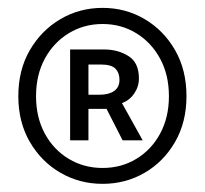

<svg xmlns="http://www.w3.org/2000/svg" viewBox="-20 -817 513 480"><path d="M236.5 -357.4Q179 -357.4 131.3 -385Q83.5 -412.6 54.7 -462Q25.8 -511.5 25.8 -576.6Q25.8 -642.2 54.7 -691.8Q83.5 -741.3 131.3 -769.3Q179 -797.3 236.5 -797.3Q294 -797.3 341.5 -769.3Q389.1 -741.3 417.6 -691.8Q446.2 -642.2 446.2 -576.6Q446.2 -511.5 417.6 -462Q389.1 -412.6 341.5 -385Q294 -357.4 236.5 -357.4ZM236.5 -397.1Q283.3 -397.1 320.9 -419.9Q358.5 -442.6 380.4 -483.1Q402.3 -523.6 402.3 -576.6Q402.3 -629.6 380.4 -670.2Q358.5 -710.7 320.9 -733.8Q283.3 -757 236.5 -757Q189.7 -757 151.8 -733.8Q113.9 -710.7 92 -670.2Q70.1 -629.6 70.1 -576.6Q70.1 -523.6 92 -483.1Q113.9 -442.6 151.8 -419.9Q189.7 -397.1 236.5 -397.1ZM155.3 -466.2V-693.3H240.4Q274.9 -693.3 301.1 -676.9Q327.3 -660.6 327.3 -620.7Q327.3 -600.5 315.5 -583.2Q303.6 -565.9 284.9 -559.3L336.7 -466.2H286.5L246.4 -544.8H201.1V-466.2ZM201.1 -580.2H229.5Q251.9 -580.2 265.3 -589.5Q278.7 -598.9 278.7 -617.6Q278.7 -634.8 268.6 -645.3Q258.4 -655.7 232.3 -655.7H201.1Z"/></svg>

Font: Noto Sans SC Thin
Style: Regular
Weight: 100
Designer: Ryoko NISHIZUKA 西塚涼子 (kana, bopomofo & ideographs); Paul D. Hunt (Latin, Greek & Cyrillic); Sandoll Communications 산돌커뮤니
Foundry: Adobe
Version: Version 2.004-H2;hotconv 1.0.118;makeotfexe 2.5.65603